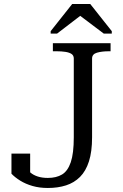

<svg xmlns="http://www.w3.org/2000/svg" viewBox="-20 -925 610 955"><path d="M243 -710H530V-670H521Q487 -670 462.5 -663Q438 -656 438 -634V-242Q438 -171 422.5 -122.5Q407 -74 378 -45Q349 -16 308.5 -3Q268 10 218 10Q176 10 141.5 0Q107 -10 80.5 -26.5Q54 -43 37 -61V-161H130V-56Q111 -61 100 -69Q89 -77 86.5 -84.5Q84 -92 89.5 -95.5Q95 -99 108 -95Q116 -80 131 -67Q146 -54 168 -47Q190 -40 218 -40Q260 -40 288.5 -57Q317 -74 332 -118Q347 -162 347 -242V-634Q347 -649 336 -656.5Q325 -664 305.5 -667Q286 -670 262 -670H243ZM429 -905H339L232 -770V-758H264L384 -850H374L496 -758H536V-770Z"/></svg>

Font: Roboto Serif 72pt
Style: Regular
Weight: 400
Designer: Greg Gazdowicz
Foundry: Commercial Type
Version: Version 1.008